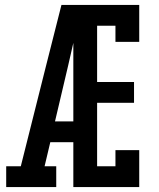

<svg xmlns="http://www.w3.org/2000/svg" viewBox="-20 -755 640 775"><path d="M5 0V-84H64L166 -490L228 -735H311Q297 -674 283 -612.5Q269 -551 255 -490L202 -265H276V-181H183L160 -84H207V0ZM276 0V-735H542V-586H446V-651H372V-424H521V-340H372V-84H446V-149H542V0Z"/></svg>

Font: Iosevka Slab Medium Extended
Style: Regular
Weight: 500
Width: 7
Monospace: yes
Designer: Belleve Invis
Foundry: Belleve Invis
Version: Version 11.1.1; ttfautohint (v1.8.3)